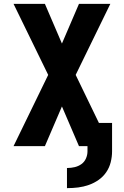

<svg xmlns="http://www.w3.org/2000/svg" viewBox="-20 -755 640 992"><path d="M326 217V113H327Q347 113 366 108.5Q385 104 400.5 93Q416 82 424 64Q432 46 432 27V0H388L300 -205L212 0H50L229 -368L50 -735H212L300 -530L388 -735H550L371 -368L491 -120H559V27Q559 55 552 83Q545 111 529 134.5Q513 158 489.5 174.5Q466 191 439 200.5Q412 210 384 213.5Q356 217 327 217Z"/></svg>

Font: Iosevka SS04 Heavy Extended
Style: Regular
Weight: 900
Width: 7
Monospace: yes
Designer: Belleve Invis
Foundry: Belleve Invis
Version: Version 19.0.0; ttfautohint (v1.8.4)